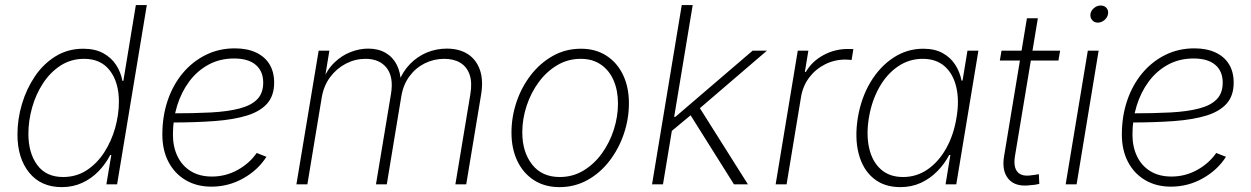

<svg xmlns="http://www.w3.org/2000/svg" viewBox="-20 -748 5074 779"><path d="M230.5 11.2Q146 11.2 98.4 -47.6Q50.8 -106.4 50.8 -202.6Q50.8 -264.6 69.1 -326.2Q87.4 -387.7 121.8 -438.5Q156.2 -489.3 205.8 -519.8Q255.4 -550.3 317.9 -550.3Q365.2 -550.3 398.2 -532.5Q431.2 -514.6 450.7 -485.1Q470.2 -455.6 476.6 -419.9H480.5L531.2 -727.5H575.7L455.1 0H411.6L431.6 -119.1H427.2Q408.7 -83 379.9 -53.2Q351.1 -23.4 313.5 -6.1Q275.9 11.2 230.5 11.2ZM235.8 -29.8Q290 -29.8 332 -57.4Q374 -85 403.1 -130.1Q432.1 -175.3 447.3 -229.2Q462.4 -283.2 462.4 -335.9Q462.4 -413.6 426 -461.4Q389.6 -509.3 321.3 -509.3Q268.1 -509.3 226.1 -482.2Q184.1 -455.1 154.8 -410.4Q125.5 -365.7 110.4 -312Q95.2 -258.3 95.2 -205.1Q95.2 -127.4 131.1 -78.6Q167 -29.8 235.8 -29.8Z M837.9 9.3Q778.3 9.3 733.4 -17.1Q688.5 -43.5 663.6 -91.1Q638.7 -138.7 638.7 -202.1Q638.7 -276.9 660.4 -340.6Q682.1 -404.3 721.9 -451.7Q761.7 -499 815.4 -525.4Q869.1 -551.8 932.6 -551.8Q982.9 -551.8 1018.8 -534.9Q1054.7 -518.1 1073.5 -487.1Q1092.3 -456.1 1092.3 -412.6Q1092.3 -360.4 1064.5 -328.4Q1036.6 -296.4 982.9 -279.5Q929.2 -262.7 850.8 -256.8Q772.5 -251 671.9 -251L675.8 -288.1Q766.1 -288.1 835.4 -291.7Q904.8 -295.4 952.1 -307.9Q999.5 -320.3 1023.7 -345.2Q1047.9 -370.1 1047.9 -412.6Q1047.9 -459.5 1017.3 -485.1Q986.8 -510.7 929.7 -510.7Q872.1 -510.7 826.2 -485.8Q780.3 -460.9 748 -417.7Q715.8 -374.5 698.7 -319.1Q681.6 -263.7 681.6 -202.1Q681.6 -152.3 700.2 -113.8Q718.8 -75.2 754.2 -53.5Q789.6 -31.7 839.8 -31.7Q895.5 -31.7 943.8 -58.3Q992.2 -85 1021.5 -127.4L1061 -111.8Q1026.9 -58.1 967 -24.4Q907.2 9.3 837.9 9.3Z M1182.6 0 1272.9 -542.5H1316.4L1295.9 -417.5L1288.1 -418.9Q1306.6 -465.3 1336.9 -494.4Q1367.2 -523.4 1403.1 -537.1Q1439 -550.8 1473.6 -550.8Q1515.1 -550.8 1544.7 -533.4Q1574.2 -516.1 1590.1 -484.6Q1606 -453.1 1606.4 -410.2L1596.7 -413.6Q1613.3 -457 1643.1 -487.8Q1672.9 -518.6 1711.4 -534.7Q1750 -550.8 1792.5 -550.8Q1843.3 -550.8 1877.9 -528.6Q1912.6 -506.3 1927.2 -464.1Q1941.9 -421.9 1931.6 -361.8L1871.6 0H1827.6L1888.2 -364.7Q1896.5 -413.1 1885.3 -445.3Q1874 -477.5 1847.4 -493.4Q1820.8 -509.3 1782.7 -509.3Q1740.2 -509.3 1703.4 -491Q1666.5 -472.7 1641.4 -438.7Q1616.2 -404.8 1608.4 -357.9L1549.3 0H1505.4L1566.4 -367.2Q1577.6 -435.5 1548.8 -472.4Q1520 -509.3 1463.4 -509.3Q1421.4 -509.3 1383.8 -490Q1346.2 -470.7 1319.8 -435.5Q1293.5 -400.4 1285.6 -353.5L1227.1 0Z M2250 11.2Q2190.4 11.2 2146.7 -16.8Q2103 -44.9 2079.1 -94.7Q2055.2 -144.5 2055.2 -210Q2055.2 -272.9 2075.4 -333.5Q2095.7 -394 2133.3 -442.9Q2170.9 -491.7 2222.7 -521Q2274.4 -550.3 2337.4 -550.3Q2396.5 -550.3 2440.2 -522.2Q2483.9 -494.1 2507.8 -444.3Q2531.7 -394.5 2531.7 -329.1Q2531.7 -265.6 2511.2 -205.1Q2490.7 -144.5 2453.1 -95.5Q2415.5 -46.4 2363.8 -17.6Q2312 11.2 2250 11.2ZM2251 -29.8Q2304.2 -29.8 2347.7 -56.2Q2391.1 -82.5 2422.4 -126Q2453.6 -169.4 2470.5 -222.2Q2487.3 -274.9 2487.3 -327.6Q2487.3 -380.9 2469.7 -421.6Q2452.1 -462.4 2418.2 -485.8Q2384.3 -509.3 2336.4 -509.3Q2284.2 -509.3 2241 -483.6Q2197.8 -458 2166 -415Q2134.3 -372.1 2116.7 -318.8Q2099.1 -265.6 2099.1 -210.9Q2099.1 -131.3 2138.9 -80.6Q2178.7 -29.8 2251 -29.8Z M2699.2 -211.4 2709.5 -273.9H2720.2L3033.7 -542.5H3091.8L2803.7 -295.4L2797.9 -293.5ZM2625.5 0 2746.1 -727.5H2790.5L2669.9 0ZM2958 0 2776.4 -289.1 2813.5 -318.8 3014.6 0Z M3127 0 3216.8 -542.5H3259.8L3245.6 -456.1H3249.5Q3273.9 -498.5 3320.1 -523.9Q3366.2 -549.3 3419.9 -549.3Q3426.3 -549.3 3431.6 -549.1Q3437 -548.8 3442.4 -548.8L3435.1 -504.4Q3431.6 -504.9 3425 -505.6Q3418.5 -506.3 3410.2 -506.3Q3365.7 -506.3 3327.1 -486.8Q3288.6 -467.3 3262.9 -433.1Q3237.3 -398.9 3230 -354.5L3171.4 0Z M3632.8 11.2Q3566.9 11.2 3523.7 -24.7Q3480.5 -60.5 3463.9 -124.3Q3447.3 -188 3460.4 -270Q3474.1 -352.1 3512.2 -415.3Q3550.3 -478.5 3605.5 -514.4Q3660.6 -550.3 3726.1 -550.3Q3772.5 -550.3 3804.4 -532.7Q3836.4 -515.1 3855.5 -485.6Q3874.5 -456.1 3881.3 -420.9H3885.3L3905.3 -542.5H3949.7L3859.9 0H3816.4L3835.9 -119.1H3831.1Q3812.5 -83.5 3783.4 -53.7Q3754.4 -23.9 3716.6 -6.3Q3678.7 11.2 3632.8 11.2ZM3644 -29.8Q3699.2 -29.8 3744.1 -61Q3789.1 -92.3 3819.3 -146.7Q3849.6 -201.2 3860.8 -270.5Q3872.6 -339.8 3860.1 -393.8Q3847.7 -447.8 3813.2 -478.5Q3778.8 -509.3 3723.6 -509.3Q3668 -509.3 3622.6 -478Q3577.1 -446.8 3546.9 -392.6Q3516.6 -338.4 3505.4 -270.5Q3494.1 -202.1 3506.3 -147.5Q3518.6 -92.8 3553.5 -61.3Q3588.4 -29.8 3644 -29.8Z M4281.2 -542.5 4274.4 -502.4H4036.6L4043.5 -542.5ZM4146.5 -673.8H4190.9L4098.1 -115.2Q4090.8 -70.3 4108.4 -50.3Q4126 -30.3 4166.5 -37.1Q4172.4 -37.6 4180.2 -38.8Q4188 -40 4194.8 -41.5L4196.8 -2Q4189 0 4179.7 1.5Q4170.4 2.9 4160.6 3.4Q4100.1 11.2 4072 -21.5Q4043.9 -54.2 4053.7 -113.3Z M4303.7 0 4393.6 -542.5H4437.5L4348.1 0ZM4434.1 -656.2Q4419.9 -656.2 4411.1 -666.5Q4402.3 -676.8 4404.3 -691.4Q4406.7 -705.6 4418.9 -715.6Q4431.2 -725.6 4445.8 -725.6Q4460.9 -725.6 4469.5 -715.6Q4478 -705.6 4475.6 -690.9Q4473.1 -676.8 4460.9 -666.5Q4448.7 -656.2 4434.1 -656.2Z M4731 9.3Q4671.4 9.3 4626.5 -17.1Q4581.5 -43.5 4556.6 -91.1Q4531.7 -138.7 4531.7 -202.1Q4531.7 -276.9 4553.5 -340.6Q4575.2 -404.3 4615 -451.7Q4654.8 -499 4708.5 -525.4Q4762.2 -551.8 4825.7 -551.8Q4876 -551.8 4911.9 -534.9Q4947.8 -518.1 4966.6 -487.1Q4985.4 -456.1 4985.4 -412.6Q4985.4 -360.4 4957.5 -328.4Q4929.7 -296.4 4876 -279.5Q4822.3 -262.7 4743.9 -256.8Q4665.5 -251 4564.9 -251L4568.8 -288.1Q4659.2 -288.1 4728.5 -291.7Q4797.9 -295.4 4845.2 -307.9Q4892.6 -320.3 4916.7 -345.2Q4940.9 -370.1 4940.9 -412.6Q4940.9 -459.5 4910.4 -485.1Q4879.9 -510.7 4822.8 -510.7Q4765.1 -510.7 4719.2 -485.8Q4673.3 -460.9 4641.1 -417.7Q4608.9 -374.5 4591.8 -319.1Q4574.7 -263.7 4574.7 -202.1Q4574.7 -152.3 4593.3 -113.8Q4611.8 -75.2 4647.2 -53.5Q4682.6 -31.7 4732.9 -31.7Q4788.6 -31.7 4836.9 -58.3Q4885.3 -85 4914.6 -127.4L4954.1 -111.8Q4919.9 -58.1 4860.1 -24.4Q4800.3 9.3 4731 9.3Z"/></svg>

Font: Inter 16pt ExtraLight
Style: Italic
Weight: 250
Italic angle: -9.3988°
Version: Version 4.001;git-66647c0bb